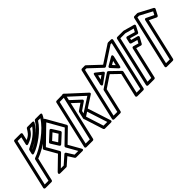

<svg xmlns="http://www.w3.org/2000/svg" viewBox="128 -2010 3116 3116"><g transform="rotate(-45 1686.0 -451.5)"><path d="M495.6 -657.9C443.8 -620.4 392.2 -590.2 345.6 -569.1L346.2 -572.1C402.1 -599 452.2 -627.2 495.6 -657.9ZM535.3 -688.2C589.8 -732.9 634 -784.2 672.4 -847C697.1 -887.3 651 -885 651 -885H542C533.9 -885 525.5 -880.6 520.9 -873.4C484.4 -815.8 468.3 -780 385.7 -742.9L411.4 -854.4C418 -883 393.2 -885 387 -885H250C239.3 -885 228.3 -877.2 225.7 -865.6L27.1 -5.6C20.5 23 45.4 25 51.5 25H188.5C199.3 25 210.2 17.2 212.9 5.6L305.7 -396.4C495.1 -465.8 767.9 -662.4 856.6 -849.3C875.4 -888.8 834 -885 834 -885H725C717.6 -885 708.1 -880.5 703.4 -872.6C665.8 -807.8 603.5 -742.9 535.3 -688.2ZM168.6 -25H82.9L269.9 -835H355.6L326.3 -708C326.3 -708 313.5 -663.1 358.8 -678.7C482.2 -721.2 518.4 -775.4 555.8 -835H604.6C570.4 -787.2 532.5 -748.3 485.7 -712.7C438.4 -676.6 382.3 -644.3 314 -612.1C306.8 -608.8 301.6 -601.1 300.2 -595.2L286.1 -534C286.1 -534 273.1 -489.5 318.4 -504.7C384 -526.6 466.7 -572.8 545.4 -632.7C620.8 -690 692.8 -760.8 739.2 -835H792.1C692.6 -671.9 442.7 -495.8 276.3 -439C268.2 -436.2 261.9 -429.2 260 -421Z M770.1 -534.3 824.1 -448.7 721.1 -354.4 667.1 -440ZM796.4 -586.3C781.9 -609.3 763.7 -596.3 758.4 -591.4L618 -462.8C610.1 -455.6 607 -441.6 613.7 -431L694.7 -302.4C709.3 -279.4 727.5 -292.5 732.8 -297.3L873.2 -425.9C881.1 -433.1 884.2 -447.1 877.5 -457.7ZM801.1 -778 475.6 -462.3C467.1 -454.1 466.4 -440.6 471.3 -432L588.1 -226.6L373 -17.9C373 -17.9 341.7 24.8 390.3 25L526.2 25.6C532.4 25.7 538.5 23.3 542.9 19.4L667.2 -90.4L732.6 13.3C737.2 20.6 745.5 25 753.8 25H895.6C895.6 25 940.4 28.1 917.3 -12.4L800.5 -217.7L1015.6 -426.4C1024.1 -434.7 1024.8 -448.1 1019.9 -456.7L840.2 -772.5C838.6 -775.4 824.8 -801 801.1 -778ZM812.7 -719.7 966.9 -448.8 751.7 -240.1C744.6 -233.2 741.6 -220.1 747.4 -209.8L852.6 -25H767.5L693.8 -141.9C679.8 -164.3 661.8 -152.4 656.1 -147.4L516.9 -24.4L451.8 -24.7L636.9 -204.2C644 -211.1 647 -224.2 641.2 -234.6L524.3 -439.9Z M1517.9 -25H1432.5L1335.4 -329.4L1404.8 -374.3ZM1552.2 25C1588.1 25 1576.6 -6.1 1576 -7.7L1442.4 -420.7C1432.1 -452.5 1407.6 -435.7 1405 -434L1292.2 -361C1284.2 -355.8 1278.3 -343.7 1281.9 -332.4L1390.4 7.6C1393.4 17 1403.1 25 1414.3 25ZM1342.5 -779.5 1589 -553.4 1344 -394.6 1354.5 -439.9 1484.4 -529.4C1489.5 -533 1508.6 -548.6 1487.2 -568.4L1327.9 -715.5ZM1344.6 -845.4C1310.2 -876.9 1303.3 -832.6 1303.3 -832.6L1276 -712.6C1274.3 -705.2 1276.6 -694.9 1283.4 -688.6L1430.3 -552.9L1318.1 -475.6C1313.1 -472.1 1309.3 -466.7 1307.9 -460.6L1281.4 -345.6C1270.5 -298.3 1319.3 -319 1319.3 -319L1643.3 -529C1671.1 -547 1649.1 -566.2 1646.6 -568.4ZM1296.2 -801.6 1116.9 -25H1022.2L1201.2 -800.3ZM1352 -821.4C1359.3 -853 1331 -852 1327.3 -852L1180.9 -850C1170.6 -849.9 1159.5 -842.2 1156.9 -830.6L966.4 -5.6C959.8 23 984.6 25 990.8 25H1136.8C1147.5 25 1158.5 17.2 1161.1 5.6Z M2276.1 -25H2190.5L2281 -417.4C2283.1 -426.3 2279.2 -436 2274 -441L2114.2 -595.1C2105.7 -603.3 2092.2 -604.1 2082.9 -597.9L1851.5 -442.8C1846.1 -439.2 1842.2 -432.5 1841.1 -427.6L1748.1 -25H1662.4L1859.9 -878.3L1894.7 -878.8L2107.3 -678.7C2115.9 -670.6 2129.3 -670.3 2138.1 -676L2447.3 -878.9L2472.7 -878.5ZM2296 25C2306.8 25 2317.7 17.1 2320.4 5.6L2528.4 -897.4C2534.8 -925.3 2510.9 -927.9 2504.4 -928L2440.4 -929C2436.3 -929.1 2430.5 -927.7 2426.3 -924.9L2127.2 -728.7L1921.6 -922.2C1917.7 -925.8 1910.7 -929.1 1904 -929L1839.6 -928C1829.3 -927.8 1818.3 -920.2 1815.6 -908.6L1606.6 -5.6C1600 23 1624.9 25 1631 25H1768C1778.7 25 1789.7 17.2 1792.3 5.6L1887.6 -406.7L2094 -545.1L2229.1 -414.8L2134.7 -5.6C2128.1 23 2152.9 25 2159 25ZM2305.2 -521.9 2347 -703.1C2347 -703.1 2352.8 -755.3 2310.1 -730.3L2174.1 -651.1C2168.6 -647.9 2148.6 -633.8 2168.3 -612.5L2262.4 -510.6C2262.4 -510.6 2294.2 -474.5 2305.2 -521.9ZM2267.1 -579.2 2226.2 -623.6 2285.3 -658ZM2046.6 -649.1 1947.2 -728.3C1947.2 -728.3 1917.1 -757 1907.2 -714.3L1865.4 -533.1C1865.4 -533.1 1865.2 -479 1904.4 -507.2L2045.7 -609.2C2047.9 -610.9 2073.2 -627.9 2046.6 -649.1ZM1989.7 -630.5 1929.1 -586.8 1947 -664.5Z M2739.9 -723.5 2870.8 -686.1C2882.1 -682.8 2894.4 -688.3 2899.8 -698.5L2951.7 -797.3C2954.7 -803 2963.9 -825.3 2936.2 -833L2752.5 -884.1C2750.4 -884.7 2747.6 -885 2745.8 -885H2608.8C2597 -885 2586.8 -876.1 2584.4 -865.6L2385.9 -5.6C2384.5 0.3 2380.8 25 2410.2 25H2547.2C2559.1 25 2569.2 16.1 2571.6 5.6L2697.4 -539.2L2781.6 -514.8C2792.9 -511.5 2805.1 -517.1 2810.4 -526.7L2863.9 -623.5C2866.7 -628.7 2877.3 -651.8 2848.6 -659.7L2732.6 -691.7ZM2728.3 -778.8C2713 -783.1 2700 -773 2697.1 -760.3L2678.5 -679.5C2675.7 -667.4 2683.1 -653.4 2696.2 -649.8L2804.8 -619.9L2776.3 -568.4L2686 -594.6C2670.4 -599.2 2657.5 -588.9 2654.6 -576.3L2527.3 -25H2441.7L2628.7 -835H2742.4L2893 -793.2L2864.9 -739.7Z M2835.2 25H2972.2C2984.1 25 2994.2 16.1 2996.6 5.6L3162.9 -714.7L3284.7 -656.6C3297 -650.7 3311.7 -656.3 3317.6 -667.5L3369.5 -766.3C3376.1 -778.9 3370 -794.3 3359 -800.1L3120.4 -926.1C3116.7 -928.1 3112.3 -929.1 3108.3 -929L3043.8 -928C3032 -927.8 3022.2 -918.6 3019.9 -908.6L2810.9 -5.6C2809.5 0.3 2805.8 25 2835.2 25ZM2866.7 -25 3064.2 -878.3 3102.7 -878.9 3313.6 -767.5 3284.5 -712 3156.3 -773.3C3130.1 -785.8 3122.6 -762.5 3121.2 -756.3L2952.4 -25Z"/></g></svg>

Font: Stormning Aesir
Style: Regular
Weight: 400
Designer: Robert Jablonski, Mew Too
Foundry: Cannot Into Space Fonts
Version: Version 0.90